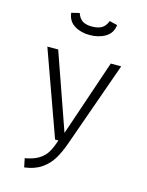

<svg xmlns="http://www.w3.org/2000/svg" viewBox="-144 -876 903 1177"><g transform="rotate(15 307.5 -287.5)"><path d="M349.7 4.6Q329.2 62.6 303.6 104.9Q277.9 147.2 234.9 176.7Q191.8 206.2 127.7 213.8L116.4 158.5Q170.8 148.7 203.1 128.7Q235.4 108.7 253.6 79Q271.8 49.2 287.7 0H266.7L73.3 -538.5H142.1L311.8 -54.4L475.9 -538.5H542.1ZM161 -776.4 211.8 -788.7Q223.6 -754.9 245.4 -741.3Q267.2 -727.7 304.6 -727.7Q343.1 -727.7 366.7 -741.5Q390.3 -755.4 402.1 -788.7L452.3 -776.4Q446.7 -724.6 404.6 -699.2Q362.6 -673.8 304.6 -673.8Q248.2 -673.8 207.4 -699.2Q166.7 -724.6 161 -776.4Z"/></g></svg>

Font: Fira Code Fixed Light
Style: Regular
Weight: 300
Monospace: yes
Designer: Carrois Corporate, Edenspiekermann AG, Nikita Prokopov
Foundry: Carrois Corporate, Edenspiekermann AG, Nikita Prokopov
Version: Version 5.002